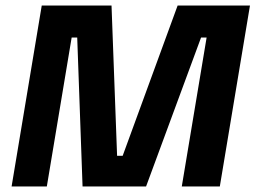

<svg xmlns="http://www.w3.org/2000/svg" viewBox="-20 -670 918 690"><path d="M21.7 0 130 -650H380.8L400.8 -110H420.8L618.3 -650H878.3L770 0H633.3L722.5 -535H702.5L505 0H276.7L257.5 -535H237.5L148.3 0Z"/></svg>

Font: Familjen Grotesk GF
Style: Bold Italic
Weight: 700
Designer: Anders Wikstroem, Jonas Baeckman, Matilda Gysing, Kristian Moeller
Foundry: Familjen STHML AB
Version: Version 2.000; Beta; Release 4; Build 6